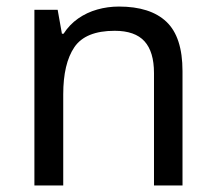

<svg xmlns="http://www.w3.org/2000/svg" viewBox="-20 -566 658 586"><path d="M343 -546Q439 -546 488 -499.5Q537 -453 537 -349V0H450V-343Q450 -408 421 -440Q392 -472 330 -472Q241 -472 207 -422Q173 -372 173 -278V0H85V-536H156L169 -463H174Q192 -491 218.5 -509.5Q245 -528 277 -537Q309 -546 343 -546Z"/></svg>

Font: Noto Sans Telugu
Style: Regular
Weight: 400
Designer: Jelle Bosma - Monotype Design Team
Foundry: Monotype Imaging Inc.
Version: Version 2.003